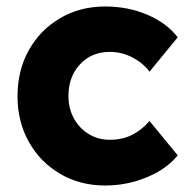

<svg xmlns="http://www.w3.org/2000/svg" viewBox="-20 -562 585 592"><path d="M304 10Q227 10 165.5 -26Q104 -62 69 -124.5Q34 -187 34 -265Q34 -345 69 -407.5Q104 -470 165.5 -506Q227 -542 304 -542Q375 -542 434.5 -516.5Q494 -491 528 -447L441 -341Q422 -367 389 -384.5Q356 -402 319 -402Q262 -402 226.5 -363.5Q191 -325 191 -266Q191 -228 207.5 -197.5Q224 -167 253 -149Q282 -131 318 -131Q357 -131 387 -146Q417 -161 441 -189L528 -83Q494 -41 433 -15.5Q372 10 304 10Z"/></svg>

Font: Readex Pro
Style: Bold
Weight: 700
Designer: Bonnie Shaver-Troup, Thomas Jockin
Foundry: Lexend
Version: Version 1.203; ttfautohint (v1.8.3)